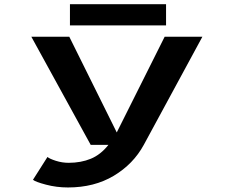

<svg xmlns="http://www.w3.org/2000/svg" viewBox="-20 -670 1090 888"><path d="M303.5 -650.5H748V-552.5H303.5ZM300.5 -500 520 -57.5 741.5 -500H916L645 0Q596.5 89 506.2 143Q416 197 294.5 197Q241.5 197 192.5 184Q143.5 171 132.5 161.5L199.5 56Q209.5 64.5 238.5 73.8Q267.5 83 297.5 83Q354.5 83 400 64.2Q445.5 45.5 481.5 0H399.5L125 -500Z"/></svg>

Font: League Mono Extended SemiBold
Style: Regular
Weight: 600
Width: 9
Designer: Tyler Finck
Foundry: The League of Moveable Type / Tyler Finck
Version: Version 2.210